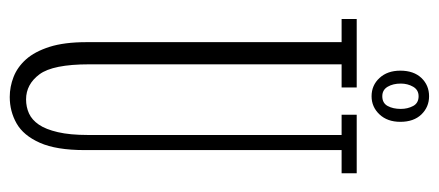

<svg xmlns="http://www.w3.org/2000/svg" viewBox="-273 -615 900 394"><g transform="rotate(90 177.0 -418.0)"><path d="M179 12Q158 12 138 4.2Q118 -3.5 102 -21.2Q86 -39 76.2 -69.5Q66.5 -100 66.5 -145.5V-669H19V-700H159.5V-669H112V-151Q112 -76.5 132.5 -49Q153 -21.5 184 -21.5Q199.5 -21.5 212.8 -27.5Q226 -33.5 235.8 -47.8Q245.5 -62 251.2 -86.8Q257 -111.5 257 -148.5V-669H215.5V-700H335.5V-669H288V-142Q288 -83.5 273 -49.8Q258 -16 233.2 -2Q208.5 12 179 12ZM177.5 -730.5Q155 -730.5 140 -746.8Q125 -763 125 -789.5Q125 -817 140 -832.8Q155 -848.5 177.5 -848.5Q199.5 -848.5 214.8 -832.8Q230 -817 230 -789.5Q230 -763 214.8 -746.8Q199.5 -730.5 177.5 -730.5ZM177.5 -752.5Q191.5 -752.5 197.5 -763.5Q203.5 -774.5 203.5 -790.5Q203.5 -804.5 197.5 -815.8Q191.5 -827 177.5 -827Q164.5 -827 158 -815.8Q151.5 -804.5 151.5 -790.5Q151.5 -774.5 158 -763.5Q164.5 -752.5 177.5 -752.5Z"/></g></svg>

Font: Imbue Thin 10pt ExtraLight
Style: Regular
Weight: 250
Version: Version 1.102